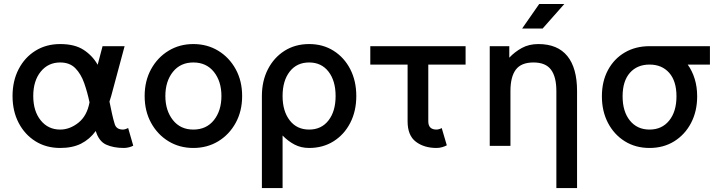

<svg xmlns="http://www.w3.org/2000/svg" viewBox="-20 -743 3667 978"><path d="M658.7 -1Q650.4 3.9 637 7.3Q623.5 10.7 611.3 10.7Q558.1 10.7 520.8 -6.3Q483.4 -23.4 467.8 -75.7Q436.5 -33.2 392.8 -11.2Q349.1 10.7 286.6 10.7Q215.3 10.7 160.6 -23.4Q106 -57.6 75 -117.2Q43.9 -176.8 43.9 -253.9Q43.9 -331.1 75 -390.9Q106 -450.7 160.6 -484.6Q215.3 -518.6 286.6 -518.6Q360.8 -518.6 406 -489Q451.2 -459.5 477.5 -413.1L502.4 -507.8H614.7L546.4 -253.9Q542 -238.8 537.6 -225.6Q543.9 -194.3 550.3 -165Q556.6 -135.7 564.5 -110.4Q573.2 -83 606.4 -83Q612.3 -83 620.4 -85.7Q628.4 -88.4 632.8 -90.8ZM286.6 -424.8Q225.1 -424.8 187.3 -377.9Q149.4 -331.1 149.4 -253.9Q149.4 -177.2 187.3 -130.1Q225.1 -83 286.6 -83Q335.4 -83 379.4 -117.9Q423.3 -152.8 436 -221.7Q425.3 -272.9 408.9 -319.6Q392.6 -366.2 363.8 -395.5Q335 -424.8 286.6 -424.8Z M716.8 -253.9Q716.8 -330.6 749.5 -390.4Q782.2 -450.2 838.4 -484.4Q894.5 -518.6 964.8 -518.6Q1035.6 -518.6 1091.8 -484.4Q1147.9 -450.2 1180.7 -390.4Q1213.4 -330.6 1213.4 -253.9Q1213.4 -177.2 1180.7 -117.4Q1147.9 -57.6 1091.8 -23.4Q1035.6 10.7 964.8 10.7Q894.5 10.7 838.4 -23.4Q782.2 -57.6 749.5 -117.4Q716.8 -177.2 716.8 -253.9ZM822.3 -253.9Q822.3 -180.2 860.6 -131.6Q898.9 -83 964.8 -83Q1031.2 -83 1069.6 -131.1Q1107.9 -179.2 1107.9 -253.9Q1107.9 -328.6 1069.6 -376.7Q1031.2 -424.8 964.8 -424.8Q898.9 -424.8 860.6 -376.7Q822.3 -328.6 822.3 -253.9Z M1314 -253.9Q1314 -330.6 1344.7 -390.4Q1375.5 -450.2 1429.7 -484.4Q1483.9 -518.6 1554.7 -518.6Q1625 -518.6 1679.2 -484.4Q1733.4 -450.2 1764.2 -390.4Q1794.9 -330.6 1794.9 -253.9Q1794.9 -177.2 1764.2 -117.4Q1733.4 -57.6 1679.2 -23.4Q1625 10.7 1554.7 10.7Q1513.2 10.7 1480 -6.8Q1446.8 -24.4 1419.4 -52.7V214.8H1314ZM1419.4 -253.9Q1419.4 -177.2 1455.6 -130.1Q1491.7 -83 1554.7 -83Q1617.2 -83 1653.3 -129.6Q1689.5 -176.3 1689.5 -253.9Q1689.5 -331.5 1653.3 -378.2Q1617.2 -424.8 1554.7 -424.8Q1491.7 -424.8 1455.6 -378.2Q1419.4 -331.5 1419.4 -253.9Z M2230 -90.8 2255.9 -2.9Q2247.6 2 2233.4 6.3Q2219.2 10.7 2203.6 10.7Q2140.1 10.7 2098.1 -21.2Q2056.2 -53.2 2056.2 -125V-414.1H1866.2V-507.8H2351.6V-414.1H2161.6V-125Q2161.6 -83 2203.6 -83Q2209.5 -83 2217.5 -85.4Q2225.6 -87.9 2230 -90.8Z M2814 214.8V-279.3Q2814 -351.6 2786.6 -388.2Q2759.3 -424.8 2697.3 -424.8Q2634.8 -424.8 2607.4 -388.2Q2580.1 -351.6 2580.1 -279.3V0H2474.6V-507.8H2574.2V-449.2Q2601.6 -478.5 2637.9 -498.5Q2674.3 -518.6 2722.2 -518.6Q2820.3 -518.6 2869.9 -457.5Q2919.4 -396.5 2919.4 -279.3V214.8ZM2744.1 -597.7H2639.6L2726.6 -722.7H2854.5Z M3045.9 -252.4Q3045.9 -328.6 3076.9 -386.2Q3107.9 -443.8 3162.6 -475.8Q3217.3 -507.8 3288.6 -507.8H3596.2V-414.1H3482.9Q3505.9 -382.3 3518.6 -341.3Q3531.2 -300.3 3531.2 -252.4Q3531.2 -176.3 3500.2 -116.9Q3469.2 -57.6 3414.6 -23.4Q3359.9 10.7 3288.6 10.7Q3217.3 10.7 3162.6 -23.4Q3107.9 -57.6 3076.9 -116.9Q3045.9 -176.3 3045.9 -252.4ZM3151.4 -252.4Q3151.4 -174.8 3188.5 -128.9Q3225.6 -83 3288.6 -83Q3351.6 -83 3388.7 -128.9Q3425.8 -174.8 3425.8 -252.4Q3425.8 -330.1 3388.7 -372.1Q3351.6 -414.1 3288.6 -414.1Q3225.6 -414.1 3188.5 -372.1Q3151.4 -330.1 3151.4 -252.4Z"/></svg>

Font: Giphurs Medium
Style: Regular
Weight: 500
Version: Version 0.920; ttfautohint (v1.8.4.7-5d5b)